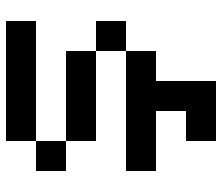

<svg xmlns="http://www.w3.org/2000/svg" viewBox="-70 -470 740 640"><g transform="rotate(-90 300.0 -150.0)"><path d="M150 200V100H250V0H50V-100H450V-200H150V-300H50V-400H150V-500H550V-400H150V-300H450V-200H550V-100H450V0H350V200Z"/></g></svg>

Font: Matrix Sans
Style: Regular
Weight: 400
Designer: Brad Neil
Version: Version 1.100